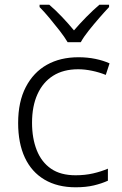

<svg xmlns="http://www.w3.org/2000/svg" viewBox="-20 -785 516 815"><path d="M301 10Q224 10 169 -22.5Q114 -55 85.5 -116Q57 -177 57 -263Q57 -353 89.5 -415.5Q122 -478 179 -510Q236 -542 313 -542Q351 -542 385 -535Q419 -528 445 -516L429 -467Q402 -478 371 -484.5Q340 -491 312 -491Q249 -491 205.5 -463.5Q162 -436 139 -385Q116 -334 116 -264Q116 -198 136 -147.5Q156 -97 196.5 -69Q237 -41 301 -41Q341 -41 375.5 -49Q410 -57 438 -69V-18Q412 -6 378.5 2Q345 10 301 10ZM267 -606Q254 -628 233 -655Q212 -682 189.5 -709Q167 -736 148 -755V-765H189Q216 -742 243.5 -713Q271 -684 294 -656Q318 -684 346.5 -713Q375 -742 402 -765H443V-755Q425 -736 401.5 -709Q378 -682 356.5 -655Q335 -628 323 -606Z"/></svg>

Font: Noto Sans Cham Light
Style: Regular
Weight: 300
Version: Version 2.002